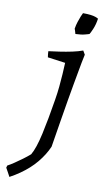

<svg xmlns="http://www.w3.org/2000/svg" viewBox="-161 -685 506 941"><g transform="rotate(10 92.0 -214.5)"><path d="M-43 212Q-49 201 -54.5 190.5Q-60 180 -66 170L-63 159Q-48 151 -29.5 138.5Q-11 126 8 112Q27 98 43 84Q63 50 79.5 -24.5Q96 -99 112 -199Q118 -235 121 -267.5Q124 -300 126 -329.5Q128 -359 129 -386L41 -398Q40 -404 39 -412.5Q38 -421 38 -428Q62 -431 93 -435.5Q124 -440 154.5 -446.5Q185 -453 206 -461L217 -442Q213 -425 209 -403.5Q205 -382 200 -354.5Q195 -327 188.5 -291Q182 -255 174 -208Q166 -161 156.5 -102.5Q147 -44 135 30Q126 51 113.5 71Q101 91 85 110.5Q69 130 49 148Q29 166 6 182Q-17 198 -43 212ZM154 -534Q153 -538 151.5 -542.5Q150 -547 149 -551Q148 -555 146 -559Q149 -578 154.5 -594.5Q160 -611 165 -623.5Q170 -636 173 -641Q196 -641 211.5 -639Q227 -637 236.5 -633.5Q246 -630 250 -627Q246 -598 236 -574.5Q226 -551 222 -546Q219 -545 214 -543.5Q209 -542 201 -540Q191 -537 179.5 -536Q168 -535 154 -534Z"/></g></svg>

Font: Labrada
Style: Italic
Weight: 400
Italic angle: -7°
Designer: Mercedes Jáuregui
Foundry: Omnibus-Type Team
Version: Version 1.000